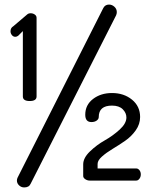

<svg xmlns="http://www.w3.org/2000/svg" viewBox="-20 -790 665 840"><path d="M353 -288Q353 -331 387 -357Q421 -383 470 -383Q522 -383 557.5 -354Q593 -325 593 -278Q593 -247 574 -220Q555 -193 527.5 -174Q500 -155 472.5 -138.5Q445 -122 426 -105Q407 -88 407 -73V-53H576Q584 -53 590 -45.5Q596 -38 596 -27Q596 -16 590 -8Q584 0 576 0H372Q362 0 353 -6Q344 -12 344 -20V-71Q344 -99 373.5 -127.5Q403 -156 438.5 -176Q474 -196 503.5 -223Q533 -250 533 -276Q533 -296 517 -312Q501 -328 470 -328Q412 -328 412 -278Q412 -269 403 -262.5Q394 -256 380 -256Q353 -256 353 -288ZM80 -368V-654L60 -634Q54 -629 47 -629Q38 -629 32 -636.5Q26 -644 26 -653Q26 -668 38 -675L98 -726Q104 -732 114 -732Q124 -732 132 -726.5Q140 -721 140 -712V-368Q140 -348 110 -348Q80 -348 80 -368ZM457 -770Q470 -770 480.5 -760.5Q491 -751 491 -737Q491 -730 488 -723L114 14Q107 30 86 30Q73 30 63.5 21Q54 12 54 0Q54 -7 57 -13L432 -755Q440 -770 457 -770Z"/></svg>

Font: Dosis
Style: Medium
Weight: 500
Designer: Edgar Tolentino, Pablo Impallari, Igino Marini
Foundry: Edgar Tolentino, Pablo Impallari, Igino Marini
Version: Version 1.007